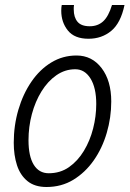

<svg xmlns="http://www.w3.org/2000/svg" viewBox="-20 -740 518 768"><path d="M35 -169Q35 -238 53.5 -301Q72 -364 105.5 -413Q139 -462 185 -490Q231 -518 286 -518Q348 -518 386.5 -467.5Q425 -417 425 -334Q425 -270 407 -208.5Q389 -147 355 -98.5Q321 -50 273.5 -21Q226 8 166 8Q119 8 90 -15.5Q61 -39 48 -79Q35 -119 35 -169ZM94 -179Q94 -115 115 -81Q136 -47 175 -47Q221 -47 256 -71.5Q291 -96 315.5 -136.5Q340 -177 352.5 -226Q365 -275 365 -324Q365 -389 342 -426Q319 -463 281 -463Q240 -463 205.5 -439Q171 -415 146 -374.5Q121 -334 107.5 -283.5Q94 -233 94 -179ZM225 -697Q225 -703 225.5 -709.5Q226 -716 227 -720H276Q275 -714 275 -710Q275 -706 275 -702Q275 -671 290 -653Q305 -635 339 -635Q371 -635 392.5 -654.5Q414 -674 428 -720H478Q463 -648 425 -616.5Q387 -585 334 -585Q278 -585 251.5 -618Q225 -651 225 -697Z"/></svg>

Font: Radio Canada Condensed Light
Style: Italic
Weight: 300
Width: 3
Italic angle: -12°
Designer: Charles Daoud, Etienne Aubert Bonn, Alexandre Saumier Demers, Jacques Le Bailly
Foundry: Radio-Canada
Version: Version 2.104; ttfautohint (v1.8.4.7-5d5b);gftools[0.9.28.de